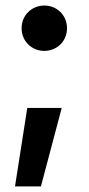

<svg xmlns="http://www.w3.org/2000/svg" viewBox="-20 -519 323 694"><path d="M140.1 -335C185.1 -335 222.2 -369.1 222.2 -417C222.2 -464.8 185.1 -499 140.1 -499C95.7 -499 58.1 -464.8 58.1 -417C58.1 -369.1 95.7 -335 140.1 -335ZM34.2 154.8H127.9L203.1 -128.9H78.6Z"/></svg>

Font: Wand UI Pro Bold
Style: Regular
Weight: 700
Designer: Andreas Faust
Version: Version 1.003;FEAKit 1.0